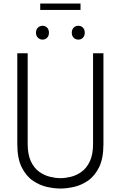

<svg xmlns="http://www.w3.org/2000/svg" viewBox="-20 -1078 698 1110"><path d="M330 12Q295 12 252.2 2.8Q209.5 -6.5 170.2 -33.2Q131 -60 105.5 -111Q80 -162 80 -245V-770H140V-247Q140 -184 158.8 -144.8Q177.5 -105.5 207.2 -84.5Q237 -63.5 269.8 -55.8Q302.5 -48 330 -48Q357 -48 389.2 -55.8Q421.5 -63.5 451 -84.5Q480.5 -105.5 499.2 -144.8Q518 -184 518 -247V-770H578V-245Q578 -162 552.8 -111Q527.5 -60 488.2 -33.2Q449 -6.5 406.5 2.8Q364 12 330 12ZM226 -849Q210.5 -849 199.2 -860Q188 -871 188 -889Q188 -907 199.2 -918Q210.5 -929 226 -929Q242 -929 252.5 -918Q263 -907 263 -889Q263 -871 252.5 -860Q242 -849 226 -849ZM433 -849Q416.5 -849 405.8 -860Q395 -871 395 -889Q395 -907 405.8 -918Q416.5 -929 433 -929Q449 -929 459.5 -918Q470 -907 470 -889Q470 -871 459.5 -860Q449 -849 433 -849ZM212.5 -1057.5H445.5V-1020.5H212.5Z"/></svg>

Font: Junction Light
Style: Regular
Weight: 300
Designer: Caroline Hadilaksono
Foundry: Caroline Hadilaksono, Tyler Finck, The League of Moveable Type
Version: Version 2.000; ttfautohint (v1.8.3)